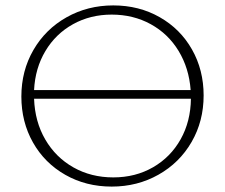

<svg xmlns="http://www.w3.org/2000/svg" viewBox="-20 -684 832 710"><path d="M733 -331Q733 -236 688.5 -159Q644 -82 566 -38Q488 6 393 6Q298 6 221.5 -37.5Q145 -81 102 -157Q59 -233 59 -327Q59 -422 103.5 -499Q148 -576 226 -620Q304 -664 399 -664Q494 -664 570.5 -620.5Q647 -577 690 -501Q733 -425 733 -331ZM106 -351H685Q679 -432 640.5 -495.5Q602 -559 537.5 -594.5Q473 -630 393 -630Q314 -630 250 -594.5Q186 -559 148 -495.5Q110 -432 106 -351ZM686 -319H106Q109 -234 147.5 -168Q186 -102 251.5 -65Q317 -28 399 -28Q481 -28 546 -65.5Q611 -103 648 -169Q685 -235 686 -319Z"/></svg>

Font: Ysabeau SC Light
Style: Regular
Weight: 300
Designer: Christian Thalmann (Catharsis Fonts)
Version: Version 0.003